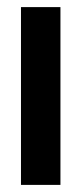

<svg xmlns="http://www.w3.org/2000/svg" viewBox="-20 -520 230 540"><path d="M39 0H150V-500H39Z"/></svg>

Font: Advent Pro Expanded
Style: Bold
Weight: 700
Width: 7
Designer: VivaRado, Andreas Kalpakidis
Foundry: VivaRado, Andreas Kalpakidis
Version: Version 3.000